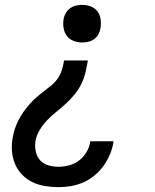

<svg xmlns="http://www.w3.org/2000/svg" viewBox="-20 -548 640 791"><path d="M318 -373Q300 -373 283 -379.5Q266 -386 255.5 -400Q245 -414 242 -432.5Q239 -451 242 -469Q244 -482 251 -494Q258 -506 269 -514Q280 -522 293 -525Q306 -528 318 -528Q337 -528 354 -521.5Q371 -515 381.5 -501Q392 -487 394.5 -468.5Q397 -450 394 -432Q392 -419 385.5 -407Q379 -395 368 -387Q357 -379 344 -376Q331 -373 318 -373ZM221 223Q193 223 165.5 218.5Q138 214 114 202.5Q90 191 71.5 172Q53 153 42.5 129Q32 105 29.5 77Q27 49 32 21Q35 2 41 -16.5Q47 -35 56 -52.5Q65 -70 76.5 -86.5Q88 -103 101 -118Q114 -133 129.5 -146.5Q145 -160 161 -172Q177 -184 192.5 -197Q208 -210 219 -226.5Q230 -243 235.5 -262Q241 -281 244 -299H342Q338 -275 332.5 -251Q327 -227 316 -204Q305 -181 288.5 -160.5Q272 -140 253 -122.5Q234 -105 213.5 -88.5Q193 -72 175 -53.5Q157 -35 143.5 -12.5Q130 10 126 34Q123 55 127.5 76.5Q132 98 145.5 112.5Q159 127 179 133Q199 139 221 139Q243 139 265.5 133Q288 127 306.5 112.5Q325 98 337 77.5Q349 57 352 34H448Q444 61 434 85.5Q424 110 408 133Q392 156 370.5 174Q349 192 324 203Q299 214 273 218.5Q247 223 221 223Z"/></svg>

Font: Iosevka Etoile Medium Oblique
Style: Regular
Weight: 500
Italic angle: -9°
Designer: Belleve Invis
Foundry: Belleve Invis
Version: Version 15.5.2; ttfautohint (v1.8.4)